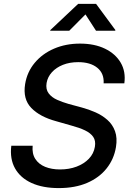

<svg xmlns="http://www.w3.org/2000/svg" viewBox="-20 -964 682 996"><path d="M284.7 11.7Q202.1 11.7 144 -14.6Q85.9 -41 58.1 -90.3Q30.3 -139.6 38.6 -208H149.4Q145.5 -167 163.1 -139.6Q180.7 -112.3 214.1 -98.6Q247.6 -85 291.5 -85Q338.4 -85 377.2 -99.6Q416 -114.3 441.2 -140.6Q466.3 -167 472.2 -202.6Q477.5 -233.9 463.6 -253.9Q449.7 -273.9 421.1 -287.6Q392.6 -301.3 352.5 -312L272 -335Q187 -357.9 142.3 -404.1Q97.7 -450.2 110.4 -528.3Q120.6 -590.8 160.2 -638.2Q199.7 -685.5 260.5 -711.7Q321.3 -737.8 395 -737.8Q470.2 -737.8 524.7 -711.4Q579.1 -685.1 606.2 -638.7Q633.3 -592.3 625 -531.7H517.6Q520.5 -583.5 484.6 -612.5Q448.7 -641.6 385.7 -641.6Q341.3 -641.6 306.4 -627.7Q271.5 -613.8 249.3 -589.4Q227.1 -564.9 221.7 -533.7Q216.3 -501 232.4 -479.7Q248.5 -458.5 276.9 -446Q305.2 -433.6 335.9 -424.8L404.8 -406.2Q440.9 -396.5 475.6 -381.1Q510.3 -365.7 537.1 -342Q564 -318.4 576.7 -283.4Q589.4 -248.5 581.5 -200.7Q571.3 -138.7 533.2 -90.6Q495.1 -42.5 432.4 -15.4Q369.6 11.7 284.7 11.7ZM339.4 -804.7H240.2L241.2 -808.1L385.3 -943.8H478.5L578.6 -808.1L577.6 -804.7H478L423.3 -889.2Z"/></svg>

Font: Inter 17pt Medium
Style: Italic
Weight: 500
Italic angle: -9.3988°
Version: Version 4.001;git-66647c0bb